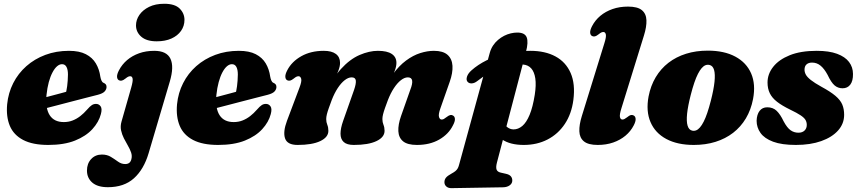

<svg xmlns="http://www.w3.org/2000/svg" viewBox="-20 -755 4558 1020"><path d="M118.5 -210.5Q118.5 -210.5 135.2 -215Q152 -219.5 178.8 -226.5Q205.5 -233.5 236.2 -241.8Q267 -250 296.5 -257.8Q326 -265.5 347 -271.5L327 -249.5Q333 -269.5 336.8 -297.2Q340.5 -325 341 -359Q341 -385 333.2 -399.5Q325.5 -414 309.5 -414Q296 -414 283 -402.8Q270 -391.5 258.8 -370.2Q247.5 -349 239.2 -318.8Q231 -288.5 227 -250Q220.5 -179.5 244 -143Q267.5 -106.5 319 -106.5Q344.5 -106.5 366 -115Q387.5 -123.5 406.5 -138.2Q425.5 -153 442 -172Q458 -190.5 468.5 -197Q479 -203.5 491.5 -203Q506 -202.5 514.8 -189.8Q523.5 -177 516 -149Q505 -106.5 470.8 -69Q436.5 -31.5 378.5 -8.2Q320.5 15 236.5 15Q153.5 15 103 -11.5Q52.5 -38 32.2 -86.5Q12 -135 18 -201Q24 -261.5 50.2 -313.2Q76.5 -365 120 -403.5Q163.5 -442 221 -463.5Q278.5 -485 346.5 -485Q401.5 -485 436.2 -467Q471 -449 489.2 -418.2Q507.5 -387.5 513 -348Q515 -336.5 519 -327.2Q523 -318 530 -315Q537.5 -312 541.8 -307Q546 -302 546 -293Q546 -280.5 536.2 -269.5Q526.5 -258.5 500 -251.5Q476 -245.5 439.2 -236Q402.5 -226.5 360 -215.5Q317.5 -204.5 275.8 -193.5Q234 -182.5 199.5 -173.8Q165 -165 144.2 -159.5Q123.5 -154 123.5 -154Z M882 -321.5 769.5 59Q744 145 691.5 192.2Q639 239.5 553 239.5Q498.5 239.5 470.2 215Q442 190.5 442 151Q442 114 464.2 90Q486.5 66 521.5 66Q549 66 569.2 78.5Q589.5 91 607.2 103.8Q625 116.5 645 116.5Q658 116.5 666.2 110.5Q674.5 104.5 678 90.5Q682.5 73 676.5 55.2Q670.5 37.5 659.5 18.8Q648.5 0 638.2 -20.2Q628 -40.5 623.2 -62.5Q618.5 -84.5 625.5 -109L677 -289.5Q687 -324.5 684.5 -337.2Q682 -350 672 -350Q666.5 -350 661 -347.5Q655.5 -345 647 -338Q635 -328.5 627.2 -326.8Q619.5 -325 612 -328.5Q602.5 -333.5 601.8 -347Q601 -360.5 612 -381.5Q628 -412.5 655.2 -435.8Q682.5 -459 719 -472Q755.5 -485 799.5 -485Q865.5 -485 885.5 -443Q905.5 -401 882 -321.5ZM812.5 -535.5Q758.5 -535.5 730.5 -560Q702.5 -584.5 702.5 -620Q702.5 -649.5 720.5 -675.8Q738.5 -702 772 -718.5Q805.5 -735 852.5 -735Q909 -735 934.5 -709.5Q960 -684 960 -649.5Q960 -617 941.8 -591Q923.5 -565 890.5 -550.2Q857.5 -535.5 812.5 -535.5Z M1021 -210.5Q1021 -210.5 1037.8 -215Q1054.5 -219.5 1081.2 -226.5Q1108 -233.5 1138.8 -241.8Q1169.5 -250 1199 -257.8Q1228.5 -265.5 1249.5 -271.5L1229.5 -249.5Q1235.5 -269.5 1239.2 -297.2Q1243 -325 1243.5 -359Q1243.5 -385 1235.8 -399.5Q1228 -414 1212 -414Q1198.5 -414 1185.5 -402.8Q1172.5 -391.5 1161.2 -370.2Q1150 -349 1141.8 -318.8Q1133.5 -288.5 1129.5 -250Q1123 -179.5 1146.5 -143Q1170 -106.5 1221.5 -106.5Q1247 -106.5 1268.5 -115Q1290 -123.5 1309 -138.2Q1328 -153 1344.5 -172Q1360.5 -190.5 1371 -197Q1381.5 -203.5 1394 -203Q1408.5 -202.5 1417.2 -189.8Q1426 -177 1418.5 -149Q1407.5 -106.5 1373.2 -69Q1339 -31.5 1281 -8.2Q1223 15 1139 15Q1056 15 1005.5 -11.5Q955 -38 934.8 -86.5Q914.5 -135 920.5 -201Q926.5 -261.5 952.8 -313.2Q979 -365 1022.5 -403.5Q1066 -442 1123.5 -463.5Q1181 -485 1249 -485Q1304 -485 1338.8 -467Q1373.5 -449 1391.8 -418.2Q1410 -387.5 1415.5 -348Q1417.5 -336.5 1421.5 -327.2Q1425.5 -318 1432.5 -315Q1440 -312 1444.2 -307Q1448.5 -302 1448.5 -293Q1448.5 -280.5 1438.8 -269.5Q1429 -258.5 1402.5 -251.5Q1378.5 -245.5 1341.8 -236Q1305 -226.5 1262.5 -215.5Q1220 -204.5 1178.2 -193.5Q1136.5 -182.5 1102 -173.8Q1067.5 -165 1046.8 -159.5Q1026 -154 1026 -154Z M1803 -113 1861 -277.5Q1872.5 -311 1870.2 -327.5Q1868 -344 1848 -344Q1830.5 -344 1811.2 -329Q1792 -314 1774.2 -287Q1756.5 -260 1742.5 -224Q1733.5 -200 1726.8 -181Q1720 -162 1716.5 -147.8Q1713 -133.5 1713 -122.5Q1713 -106 1718.8 -92Q1724.5 -78 1724.5 -60Q1724.5 -26 1681.5 -5.5Q1638.5 15 1561 15Q1506.5 15 1494.5 -19.5Q1482.5 -54 1504.5 -113L1571 -289.5Q1584 -323.5 1580 -336.8Q1576 -350 1566 -350Q1560.5 -350 1555 -347.5Q1549.5 -345 1541 -338Q1529 -328.5 1521.2 -326.8Q1513.5 -325 1506 -328.5Q1496.5 -333.5 1495.8 -347Q1495 -360.5 1506 -381.5Q1530 -428 1580.8 -456.5Q1631.5 -485 1700 -485Q1742 -485 1764.2 -468.5Q1786.5 -452 1786.5 -421Q1786.5 -402.5 1777.8 -380Q1769 -357.5 1757.5 -333.2Q1746 -309 1736.2 -285Q1726.5 -261 1725 -239.5L1708 -244Q1743 -335.5 1790.8 -388Q1838.5 -440.5 1890 -462.8Q1941.5 -485 1987.5 -485Q2036.5 -485 2061.2 -468.5Q2086 -452 2086 -421Q2086 -402.5 2077.5 -380Q2069 -357.5 2057.8 -333.2Q2046.5 -309 2037.2 -285Q2028 -261 2026.5 -239.5L2005.5 -244Q2032 -312.5 2065.8 -359Q2099.5 -405.5 2137 -433.2Q2174.5 -461 2212.5 -473Q2250.5 -485 2285 -485Q2333.5 -485 2357.5 -463.8Q2381.5 -442.5 2383.8 -405.2Q2386 -368 2369 -320L2320 -180.5Q2308 -147 2312.2 -133.5Q2316.5 -120 2326 -120Q2332.5 -120 2337.8 -122.8Q2343 -125.5 2351 -132Q2364 -142 2371.8 -143.8Q2379.5 -145.5 2386 -141.5Q2396 -136.5 2396.8 -123Q2397.5 -109.5 2386 -88.5Q2363 -42 2313.2 -13.5Q2263.5 15 2195 15Q2145 15 2121.5 -4.2Q2098 -23.5 2096.2 -58.2Q2094.5 -93 2110.5 -138.5L2159.5 -277.5Q2172.5 -310.5 2169.5 -327.2Q2166.5 -344 2146.5 -344Q2129 -344 2109.8 -329Q2090.5 -314 2072.8 -287Q2055 -260 2041 -224Q2032 -200 2025.2 -181Q2018.5 -162 2015 -147.8Q2011.5 -133.5 2011.5 -122.5Q2011.5 -106 2017.2 -92Q2023 -78 2023 -60Q2023 -26 1980 -5.5Q1937 15 1859.5 15Q1823 15 1806 -0.5Q1789 -16 1789 -44.8Q1789 -73.5 1803 -113Z M2774 -478.5 2620 108.5Q2613.5 133.5 2618 145.8Q2622.5 158 2640 162L2666.5 168Q2685.5 172 2693.5 181.2Q2701.5 190.5 2701.5 203Q2702 219 2688.2 229.2Q2674.5 239.5 2652.5 240L2379 244.5Q2362 245 2351.5 236Q2341 227 2341 213Q2341 199.5 2349 189.2Q2357 179 2379 167Q2392 160 2399.2 154Q2406.5 148 2411 140.5Q2415.5 133 2418.5 121.5L2582 -474.5Q2588 -496 2599.2 -513Q2610.5 -530 2625.8 -543Q2641 -556 2658.2 -564.8Q2675.5 -573.5 2693.5 -577.8Q2711.5 -582 2728 -582Q2768 -582 2778 -556.8Q2788 -531.5 2774 -478.5ZM2515 -324Q2501 -313 2486.5 -312Q2472 -311 2463.5 -321Q2455.5 -331 2461 -348Q2466.5 -365 2484.5 -381Q2518.5 -411.5 2565.5 -434.8Q2612.5 -458 2671 -471.5Q2729.5 -485 2797 -485Q2876 -485 2931 -455.2Q2986 -425.5 3011.5 -367.2Q3037 -309 3026 -224Q3016.5 -150.5 2980.8 -96.8Q2945 -43 2889 -14Q2833 15 2762.5 15Q2690 15 2646.8 -14.5Q2603.5 -44 2595 -86.5L2649.5 -113.5Q2659.5 -92 2674.2 -80Q2689 -68 2708 -67.5Q2733 -67.5 2754.8 -85.8Q2776.5 -104 2793.5 -144.8Q2810.5 -185.5 2821 -252Q2829 -303.5 2823.8 -338.5Q2818.5 -373.5 2802 -391.8Q2785.5 -410 2759.5 -412Q2709.5 -416 2645.8 -396.5Q2582 -377 2515 -324Z M3401 -566.5 3281.5 -180.5Q3270.5 -146 3273.5 -133Q3276.5 -120 3286.5 -120Q3292 -120 3297.5 -122.8Q3303 -125.5 3311.5 -132Q3323.5 -142 3331.2 -143.8Q3339 -145.5 3346.5 -141.5Q3356 -136.5 3356.8 -123Q3357.5 -109.5 3346.5 -88.5Q3330.5 -57.5 3302.8 -34.2Q3275 -11 3237.8 2Q3200.5 15 3155.5 15Q3105 15 3082 -4Q3059 -23 3057.8 -57.5Q3056.5 -92 3071 -138.5L3190.5 -524.5Q3201.5 -559 3198.5 -572Q3195.5 -585 3185.5 -585Q3180 -585 3174.5 -582.5Q3169 -580 3160.5 -573Q3148.5 -563.5 3140.8 -561.8Q3133 -560 3125.5 -563.5Q3116 -568.5 3115.2 -582Q3114.5 -595.5 3125.5 -616.5Q3141.5 -647.5 3169.2 -670.8Q3197 -694 3234.2 -707Q3271.5 -720 3316.5 -720Q3367 -720 3390 -701Q3413 -682 3414.2 -647.5Q3415.5 -613 3401 -566.5Z M3740 -486Q3827.5 -486 3886.5 -454.2Q3945.5 -422.5 3970.5 -364.8Q3995.5 -307 3980.5 -228.5Q3969.5 -171.5 3942.5 -126.2Q3915.5 -81 3874.8 -49.5Q3834 -18 3781.2 -1.5Q3728.5 15 3666 15Q3578.5 15 3519.5 -16.8Q3460.5 -48.5 3435.8 -106.5Q3411 -164.5 3425.5 -242.5Q3436.5 -299.5 3463.5 -344.8Q3490.5 -390 3531.2 -421.5Q3572 -453 3624.8 -469.5Q3677.5 -486 3740 -486ZM3657 -61Q3668 -58.5 3678.2 -62.5Q3688.5 -66.5 3698.5 -78Q3708.5 -89.5 3718.2 -108.5Q3728 -127.5 3737.5 -155.5Q3747 -183.5 3756.5 -220.5Q3771.5 -279.5 3775.8 -320.2Q3780 -361 3773.5 -383.5Q3767 -406 3749 -410Q3738 -412.5 3727.8 -408.5Q3717.5 -404.5 3707.5 -393Q3697.5 -381.5 3687.8 -362.5Q3678 -343.5 3668.5 -315.5Q3659 -287.5 3649.5 -250.5Q3634.5 -192 3630.2 -151Q3626 -110 3632.8 -87.5Q3639.5 -65 3657 -61Z M4221.5 -50Q4242.5 -50 4254.2 -61.5Q4266 -73 4266 -91.5Q4266 -106 4259.2 -117.8Q4252.5 -129.5 4233.5 -142.2Q4214.5 -155 4177 -173Q4134 -194 4107.8 -214.5Q4081.5 -235 4069.5 -259.8Q4057.5 -284.5 4057.5 -316.5Q4057.5 -362 4087.8 -400.2Q4118 -438.5 4176 -461.8Q4234 -485 4318.5 -485Q4384.5 -485 4427 -469.2Q4469.5 -453.5 4490.5 -425.8Q4511.5 -398 4511.5 -362Q4512 -325 4497.2 -305.5Q4482.5 -286 4456 -286Q4431.5 -286 4413.5 -301.5Q4395.5 -317 4376.5 -357.5Q4359 -390 4339.2 -406.2Q4319.5 -422.5 4294 -422.5Q4275.5 -422.5 4264.8 -413Q4254 -403.5 4254 -384.5Q4254 -371.5 4261 -358.5Q4268 -345.5 4287.5 -330Q4307 -314.5 4344 -294Q4392 -268 4418.2 -245.8Q4444.5 -223.5 4454.5 -199.8Q4464.5 -176 4464.5 -145Q4464.5 -98 4432.5 -62Q4400.5 -26 4343 -5.5Q4285.5 15 4208 15Q4133 15 4087 -2.2Q4041 -19.5 4020.2 -48.8Q3999.5 -78 3999.5 -113.5Q4000.5 -146.5 4015.2 -165.8Q4030 -185 4056 -185Q4086.5 -185 4106 -166.2Q4125.5 -147.5 4143 -110.5Q4161.5 -76 4180 -63Q4198.5 -50 4221.5 -50Z"/></svg>

Font: Fraunces Wonky
Style: Italic
Weight: 900
Italic angle: -16°
Version: Version 1.000;[b76b70a41]